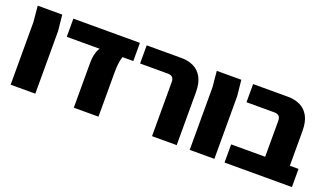

<svg xmlns="http://www.w3.org/2000/svg" viewBox="-60 -955 2271 1331"><g transform="rotate(20 1075.5 -289.5)"><path d="M51 0V-462L40 -579H221L233 -462V0Z M517 0V-328Q517 -369 525 -399Q533 -429 546 -445H303V-579H794V-445H715Q705 -420 702 -387.5Q699 -355 699 -328V0Z M1094 0V-400Q1094 -445 1049 -445H844V-579H1101Q1151 -579 1190.5 -560Q1230 -541 1253 -499.5Q1276 -458 1276 -390V0Z M1372 0V-462L1361 -579H1542L1554 -462V0Z M1629 0V-134H1880V-400Q1880 -445 1835 -445H1629V-579H1887Q1937 -579 1976.5 -560Q2016 -541 2039 -499.5Q2062 -458 2062 -390V-134H2126V0Z"/></g></svg>

Font: Assistant ExtraBold
Style: Regular
Weight: 800
Designer: Hebrew By Ben Nathan, Latin by Paul Hunt
Version: Version 3.000